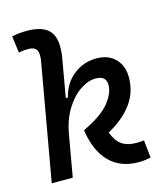

<svg xmlns="http://www.w3.org/2000/svg" viewBox="-112 -831 810 927"><g transform="rotate(-15 293.0 -367.0)"><path d="M466.8 9.8Q375.5 9.8 320.8 -46.4Q266.1 -102.5 251 -207.5Q348.6 -254.4 385.3 -301.3Q421.9 -348.1 421.9 -388.2Q421.9 -434.6 369.1 -434.6Q331.5 -434.6 291.3 -407.5Q251 -380.4 219.2 -329.1Q187.5 -277.8 175.3 -205.1L175.8 -208.5L139.2 -0.5H34.2L137.2 -584.5Q143.6 -622.1 133.1 -639.2Q122.6 -656.2 92.8 -656.2Q80.6 -656.2 68.6 -655Q56.6 -653.8 44.4 -650.9L33.2 -734.9Q51.8 -739.3 70.3 -741Q88.9 -742.7 107.4 -742.7Q192.4 -742.7 223.6 -701.7Q254.9 -660.6 239.3 -569.8L206.1 -380.4H216.8Q232.4 -446.8 282.2 -487.1Q332 -527.3 398.4 -527.3Q456.5 -527.3 491.5 -492.2Q526.4 -457 526.4 -398.9Q526.4 -323.7 483.6 -266.1Q440.9 -208.5 363.3 -166Q380.4 -121.1 407.7 -102.1Q435.1 -83 478.5 -83Q492.7 -83 500.7 -83.7Q508.8 -84.5 518.1 -85.4L527.3 2.9Q513.7 5.9 499.5 7.8Q485.4 9.8 466.8 9.8Z"/></g></svg>

Font: Cascadia Mono
Style: Italic
Weight: 400
Italic angle: -10°
Monospace: yes
Designer: Aaron Bell
Foundry: Saja Typeworks
Version: Version 2404.023; ttfautohint (v1.8.4)